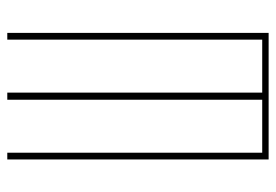

<svg xmlns="http://www.w3.org/2000/svg" viewBox="-138 -638 775 540"><g transform="rotate(-90 250.0 -367.5)"><path d="M72 0V-735H91V-18H240V-735H260V-18H409V-735H428V0Z"/></g></svg>

Font: Iosevka Thin
Style: Regular
Weight: 100
Monospace: yes
Designer: Belleve Invis
Foundry: Belleve Invis
Version: Version 32.5.0; ttfautohint (v1.8.4)